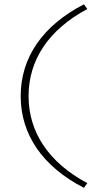

<svg xmlns="http://www.w3.org/2000/svg" viewBox="-20 -734 486 893"><path d="M370.3 139.6 386.1 117.8C207.9 22.8 112.9 -117.8 112.9 -287.1C112.9 -456.4 207.9 -597 386.1 -692.1L370.3 -713.9C178.2 -614.9 76.2 -466.3 76.2 -287.1C76.2 -107.9 178.2 40.6 370.3 139.6Z"/></svg>

Font: Meinily
Style: Regular
Weight: 500
Designer: Paul Hayes
Foundry: Paul Hayes
Version: Version 1.0; ttfautohint (v1.8.4.7-5d5b)